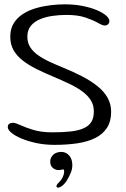

<svg xmlns="http://www.w3.org/2000/svg" viewBox="-20 -646 582 888"><path d="M232 24Q188 24 149 15.8Q110 7.5 80 -5Q50 -17.5 33 -31.8Q16 -46 16 -58Q16 -65.5 19 -69.8Q22 -74 28 -76Q34 -78 40.5 -78Q51.5 -78 75 -67Q98.5 -56 135 -45Q171.5 -34 222 -34Q271 -34 307 -38Q343 -42 367 -52.8Q391 -63.5 402.5 -82.2Q414 -101 414 -131Q414 -160 400 -182.2Q386 -204.5 361 -223Q336 -241.5 302.5 -257.5Q269 -273.5 230 -290Q187 -308 150 -326.2Q113 -344.5 85.5 -365.8Q58 -387 42.8 -413.8Q27.5 -440.5 27.5 -476.5Q27.5 -512.5 43.5 -538.5Q59.5 -564.5 86.8 -581.8Q114 -599 147.2 -608.5Q180.5 -618 215 -622Q249.5 -626 279 -626Q324 -626 361.8 -618.5Q399.5 -611 427.5 -599.2Q455.5 -587.5 470.8 -574Q486 -560.5 486 -548.5Q486 -542.5 483 -537.8Q480 -533 475.2 -530.5Q470.5 -528 464 -528Q454.5 -528 433 -540.2Q411.5 -552.5 375.8 -564.8Q340 -577 287.5 -577Q255 -577 223 -572.5Q191 -568 164.5 -556.8Q138 -545.5 122.2 -526Q106.5 -506.5 106.5 -476.5Q106.5 -449 119.2 -428.5Q132 -408 154.5 -391.8Q177 -375.5 207.5 -361.2Q238 -347 273.5 -332.5Q320 -313.5 360 -292.8Q400 -272 430.2 -248Q460.5 -224 477.2 -194.5Q494 -165 494 -129Q494 -85 475 -55.2Q456 -25.5 421 -8Q386 9.5 338 16.8Q290 24 232 24ZM242.5 219Q239.5 214.5 243.2 208.5Q247 202.5 253.5 196.5Q263.5 187 269.8 174Q276 161 276.5 151Q277 146 276.5 142Q276 138 272.5 137.5Q269 137.5 263.5 139Q258 140.5 251 140.5Q236 140.5 224.5 130.8Q213 121 212.5 104.5Q211 87 222.2 73.8Q233.5 60.5 252.5 57.5Q276 53.5 292.5 66.2Q309 79 313 101.5Q317.5 126 309 148.8Q300.5 171.5 287.5 191.5Q280.5 202 271.5 210.2Q262.5 218.5 254 220.5Q251 222 247.5 221.8Q244 221.5 242.5 219Z"/></svg>

Font: Gluten Thin ExtraLight
Style: Regular
Weight: 250
Version: Version 1.300